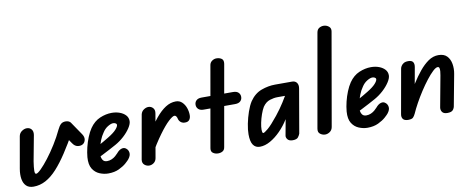

<svg xmlns="http://www.w3.org/2000/svg" viewBox="-66 -1073 3405 1380"><g transform="rotate(-10 1636.5 -383.5)"><path d="M85 5Q51 5 32 -13.5Q13 -32 7.5 -64.5Q2 -97 9 -138L50 -371Q55 -393 73 -405Q91 -417 108 -417Q130 -417 142.5 -402Q155 -387 151 -361L116 -174Q109 -129 109 -106Q109 -83 119 -83Q130 -83 155.5 -108Q181 -133 213 -174.5Q245 -216 276.5 -266.5Q308 -317 332 -368Q344 -393 357 -405Q370 -417 392 -417Q404 -417 414.5 -412.5Q425 -408 430 -399L423 -332Q379 -254 338 -191.5Q297 -129 257 -85Q217 -41 174.5 -18Q132 5 85 5ZM488 -235Q472 -224 449.5 -227Q427 -230 411 -254L353 -338L430 -399L494 -305Q508 -284 505 -265Q502 -246 488 -235Z M630 5Q599 5 567.5 -8Q536 -21 517 -51.5Q498 -82 502 -136Q505 -170 514 -207Q523 -244 537 -278.5Q551 -313 568 -338Q599 -383 642.5 -401.5Q686 -420 729 -420Q761 -420 787.5 -410Q814 -400 830 -382.5Q846 -365 846 -340Q846 -319 827.5 -290.5Q809 -262 779.5 -235Q750 -208 716 -189Q695 -178 667 -162.5Q639 -147 608 -132Q577 -117 549 -104L563 -187Q574 -193 593.5 -203.5Q613 -214 634.5 -226.5Q656 -239 674 -250Q715 -275 733.5 -295.5Q752 -316 752 -329Q752 -336 744 -340.5Q736 -345 726 -345Q710 -345 686.5 -330.5Q663 -316 647 -290Q632 -269 621 -241.5Q610 -214 603.5 -185.5Q597 -157 596 -134Q596 -115 605.5 -99.5Q615 -84 637 -84Q655 -84 671 -91Q687 -98 699 -108.5Q711 -119 718 -127Q736 -149 755.5 -154.5Q775 -160 789 -147Q803 -136 805.5 -115.5Q808 -95 789 -71Q784 -64 763.5 -45.5Q743 -27 709.5 -11Q676 5 630 5Z M1239 -260Q1220 -259 1207 -269Q1194 -279 1190 -295Q1189 -303 1183.5 -312Q1178 -321 1169 -321Q1156 -321 1126 -293.5Q1096 -266 1053.5 -208Q1011 -150 958 -58L973 -226Q1013 -287 1049.5 -331Q1086 -375 1122 -398Q1158 -421 1197 -421Q1224 -421 1242.5 -403Q1261 -385 1270 -359Q1279 -333 1279 -307Q1279 -286 1269 -273Q1259 -260 1239 -260ZM930 0Q911 0 895.5 -13Q880 -26 883 -50L940 -372Q945 -393 962 -404.5Q979 -416 996 -416Q1016 -416 1029.5 -401Q1043 -386 1038 -360L983 -44Q979 -23 963.5 -11.5Q948 0 930 0Z M1433 0Q1412 0 1396 -11Q1380 -22 1384 -46L1488 -637Q1492 -655 1507 -665Q1522 -675 1538 -675Q1560 -675 1575.5 -664.5Q1591 -654 1587 -627L1483 -38Q1480 -17 1466 -8.5Q1452 0 1433 0ZM1333 -372Q1333 -391 1346 -403.5Q1359 -416 1384 -416H1614Q1640 -416 1653 -403.5Q1666 -391 1666 -372Q1666 -353 1653 -340.5Q1640 -328 1614 -328H1384Q1359 -328 1346 -340.5Q1333 -353 1333 -372Z M1737 5Q1705 5 1688 -19.5Q1671 -44 1671 -97Q1671 -130 1679.5 -173Q1688 -216 1702.5 -258Q1717 -300 1735 -328Q1770 -379 1820.5 -397.5Q1871 -416 1921 -416H2024V-324H1921Q1896 -324 1866 -314.5Q1836 -305 1814 -273Q1802 -253 1791.5 -223Q1781 -193 1775 -163.5Q1769 -134 1769 -114Q1769 -107 1770.5 -97.5Q1772 -88 1778 -88Q1786 -88 1813 -110.5Q1840 -133 1889 -194Q1924 -238 1950.5 -280Q1977 -322 2001 -363H2070Q2055 -328 2035 -292Q2015 -256 1994 -222Q1973 -188 1952 -157Q1924 -112 1888 -75.5Q1852 -39 1813 -17Q1774 5 1737 5ZM1977 0Q1951 0 1939.5 -14.5Q1928 -29 1932 -45L1977 -290V-416H2045Q2068 -416 2079.5 -400Q2091 -384 2086 -357L2031 -39Q2028 -29 2017.5 -14.5Q2007 0 1977 0Z M2214 0Q2195 0 2178 -12.5Q2161 -25 2166 -52L2286 -732Q2290 -754 2305 -763Q2320 -772 2337 -772Q2358 -772 2375 -758.5Q2392 -745 2387 -720L2269 -45Q2265 -23 2248.5 -11.5Q2232 0 2214 0Z M2522 5Q2491 5 2459.5 -8Q2428 -21 2409 -51.5Q2390 -82 2394 -136Q2397 -170 2406 -207Q2415 -244 2429 -278.5Q2443 -313 2460 -338Q2491 -383 2534.5 -401.5Q2578 -420 2621 -420Q2653 -420 2679.5 -410Q2706 -400 2722 -382.5Q2738 -365 2738 -340Q2738 -319 2719.5 -290.5Q2701 -262 2671.5 -235Q2642 -208 2608 -189Q2587 -178 2559 -162.5Q2531 -147 2500 -132Q2469 -117 2441 -104L2455 -187Q2466 -193 2485.5 -203.5Q2505 -214 2526.5 -226.5Q2548 -239 2566 -250Q2607 -275 2625.5 -295.5Q2644 -316 2644 -329Q2644 -336 2636 -340.5Q2628 -345 2618 -345Q2602 -345 2578.5 -330.5Q2555 -316 2539 -290Q2524 -269 2513 -241.5Q2502 -214 2495.5 -185.5Q2489 -157 2488 -134Q2488 -115 2497.5 -99.5Q2507 -84 2529 -84Q2547 -84 2563 -91Q2579 -98 2591 -108.5Q2603 -119 2610 -127Q2628 -149 2647.5 -154.5Q2667 -160 2681 -147Q2695 -136 2697.5 -115.5Q2700 -95 2681 -71Q2676 -64 2655.5 -45.5Q2635 -27 2601.5 -11Q2568 5 2522 5Z M3106 0Q3079 0 3068.5 -14.5Q3058 -29 3061 -48L3103 -275Q3106 -290 3107 -304.5Q3108 -319 3105.5 -328Q3103 -337 3093 -337Q3080 -337 3058 -316.5Q3036 -296 3009.5 -262Q2983 -228 2957 -188Q2931 -148 2909 -108Q2887 -68 2873 -36L2865 -171Q2888 -210 2915 -253Q2942 -296 2973.5 -334.5Q3005 -373 3039.5 -397Q3074 -421 3113 -421Q3154 -421 3175.5 -398.5Q3197 -376 3203 -340.5Q3209 -305 3202 -268L3160 -44Q3158 -27 3147 -13.5Q3136 0 3106 0ZM2818 0Q2791 -1 2781.5 -15Q2772 -29 2776 -50L2833 -371Q2834 -379 2840 -389.5Q2846 -400 2858.5 -408Q2871 -416 2893 -416Q2918 -416 2927 -402.5Q2936 -389 2932 -366L2873 -36Q2865 -19 2855.5 -9.5Q2846 0 2818 0Z"/></g></svg>

Font: Edu QLD Beginner SemiBold
Style: Regular
Weight: 600
Designer: Tina and Corey Anderson
Foundry: Google for Education
Version: Version 1.003